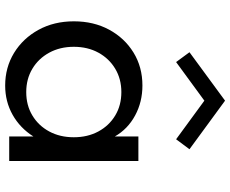

<svg xmlns="http://www.w3.org/2000/svg" viewBox="-96 -800 912 761"><g transform="rotate(90 360.5 -420.0)"><path d="M319.5 16Q248 16 190.2 -19.2Q132.5 -54.5 98.8 -116Q65 -177.5 65 -256.5Q65 -334.5 98 -395.8Q131 -457 188.5 -492.5Q246 -528 319.5 -528Q384.5 -528 438.2 -499Q492 -470 521.5 -418.5V-512H618.5V0H521.5V-96Q488 -43 435.5 -13.5Q383 16 319.5 16ZM345.5 -67.5Q398 -67.5 438.2 -91.8Q478.5 -116 501.5 -158.5Q524.5 -201 524.5 -256Q524.5 -311 501.5 -353.5Q478.5 -396 438.2 -420.2Q398 -444.5 345.5 -444.5Q293.5 -444.5 253 -420.2Q212.5 -396 189.2 -353.5Q166 -311 166 -256Q166 -201.5 189.2 -158.8Q212.5 -116 253 -91.8Q293.5 -67.5 345.5 -67.5ZM226.5 -661.5 187.5 -714.5 379.5 -855.5 572 -714.5 532.5 -661.5 379.5 -773.5Z"/></g></svg>

Font: Spartan Thin Medium
Style: Regular
Weight: 500
Version: Version 1.004